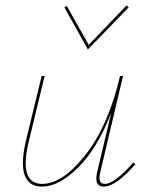

<svg xmlns="http://www.w3.org/2000/svg" viewBox="-20 -687 550 710"><path d="M456 -660 305 -504 218 -660 227 -665 308 -521 448 -667ZM473 -86 481 -80Q408 3 365 3Q327 3 339 -49L391 -269Q340 -138 269 -67.5Q198 3 135 3Q88 3 72 -37.5Q56 -78 75 -163L134 -406H145L86 -162Q49 -7 136 -7Q211 -7 295.5 -113.5Q380 -220 424 -406H435L350 -47Q341 -7 368 -7Q403 -7 473 -86Z"/></svg>

Font: EauTestInfant Hairline
Style: Italic
Weight: 250
Italic angle: -12°
Designer: Christian Thalmann (Catharsis Fonts)
Version: Version 0.001;PS 000.001;hotconv 1.0.88;makeotf.lib2.5.64775